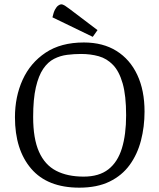

<svg xmlns="http://www.w3.org/2000/svg" viewBox="-20 -854 733 886"><path d="M346 12Q199 12 124 -75.5Q49 -163 49 -313Q49 -408 84.5 -486Q120 -564 190.5 -611Q261 -658 367 -658Q455 -658 517.5 -619Q580 -580 613.5 -508.5Q647 -437 647 -339Q647 -269 630.5 -205.5Q614 -142 578.5 -93Q543 -44 485.5 -16Q428 12 346 12ZM366 -39Q437 -39 480 -72.5Q523 -106 542.5 -169.5Q562 -233 562 -322Q562 -413 546 -469Q530 -525 501.5 -554.5Q473 -584 435.5 -594.5Q398 -605 354 -605Q322 -605 290 -601Q258 -597 229.5 -582.5Q201 -568 179.5 -536.5Q158 -505 145.5 -451Q133 -397 133 -314Q133 -214 160 -153.5Q187 -93 239 -66Q291 -39 366 -39ZM408 -684 222 -774Q227 -797 234 -810Q241 -823 249 -828.5Q257 -834 262 -834Q270 -834 279.5 -828Q289 -822 302 -812L430 -715Z"/></svg>

Font: Faustina Light
Style: Regular
Weight: 300
Designer: Alfonso Garcia
Foundry: http://www.omnibus-type.com
Version: Version 1.200